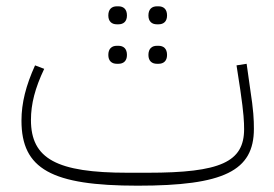

<svg xmlns="http://www.w3.org/2000/svg" viewBox="-20 -576 869 608"><path d="M477 -374H482C498 -374 509 -383 509 -402C509 -422 498 -431 482 -431H477C461 -431 450 -422 450 -402C450 -383 461 -374 477 -374ZM477 -499H482C498 -499 509 -508 509 -527C509 -547 498 -556 482 -556H477C461 -556 450 -547 450 -527C450 -508 461 -499 477 -499ZM350 -374H355C371 -374 382 -383 382 -402C382 -422 371 -431 355 -431H350C334 -431 323 -422 323 -402C323 -383 334 -374 350 -374ZM350 -499H355C371 -499 382 -508 382 -527C382 -547 371 -556 355 -556H350C334 -556 323 -547 323 -527C323 -508 334 -499 350 -499ZM416 12C689 12 784 -35 784 -168C784 -197 783 -225 772 -296L761 -374L729 -369L741 -291C752 -216 753 -189 753 -167C753 -63 678 -29 448 -29H384C160 -29 78 -73 78 -196C78 -247 91 -297 120 -358L91 -369C62 -305 48 -250 48 -194C48 -41 143 12 416 12Z"/></svg>

Font: IBM Plex Arabic ExtraLight
Style: Regular
Weight: 200
Designer: Mike Abbink, Paul van der Laan, Pieter van Rosmalen, Wael Morcos, Khajak Apelian
Foundry: Bold Monday
Version: Version 1.0